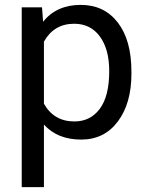

<svg xmlns="http://www.w3.org/2000/svg" viewBox="-20 -558 601 781"><path d="M514.6 -258.3Q514.6 -137.7 459.5 -64Q404.3 9.8 310.1 9.8Q213.9 9.8 158.7 -51.3V203.1H68.4V-528.3H150.9L155.3 -469.7Q210.4 -538.1 308.6 -538.1Q403.8 -538.1 459.2 -466.3Q514.6 -394.5 514.6 -266.6ZM424.3 -268.6Q424.3 -357.9 386.2 -409.7Q348.1 -461.4 281.7 -461.4Q199.7 -461.4 158.7 -388.7V-136.2Q199.2 -64 282.7 -64Q347.7 -64 386 -115.5Q424.3 -167 424.3 -268.6Z"/></svg>

Font: Vazir FD-UI
Style: Regular-FD-UI
Weight: 400
Designer: Saber Rastikerdar
Foundry: Saber Rastikerdar
Version: Version 30.1.0